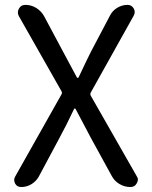

<svg xmlns="http://www.w3.org/2000/svg" viewBox="-20 -753 612 773"><path d="M65.4 0Q48.8 0 41 -13.7Q37.1 -21.5 37.1 -28.3Q37.1 -35.2 41 -42L227.5 -373Q231.4 -378.9 227.5 -385.7L55.7 -688.5Q47.9 -703.1 56.2 -718.3Q64.5 -733.4 82 -733.4Q105.5 -733.4 125.5 -721.2Q145.5 -709 157.2 -688.5L233.4 -545.9Q241.2 -532.2 259.3 -497.6Q277.3 -462.9 290 -440.4Q291 -439.5 293 -439.5Q294.9 -439.5 295.9 -440.4Q335.9 -525.4 346.7 -545.9L422.9 -690.4Q432.6 -710 452.1 -721.7Q471.7 -733.4 493.2 -733.4Q509.8 -733.4 518.1 -719.2Q526.4 -705.1 518.6 -690.4L345.7 -380.9Q341.8 -374 345.7 -367.2L530.3 -43.9Q535.2 -37.1 535.2 -29.8Q535.2 -22.5 530.3 -14.6Q522.5 0 504.9 0Q481.4 0 460.9 -12.2Q440.4 -24.4 429.7 -44.9L345.7 -198.2Q305.7 -274.4 284.2 -314.5Q283.2 -316.4 281.2 -316.4Q279.3 -316.4 278.3 -314.5Q248 -250 219.7 -198.2L136.7 -43Q126 -23.4 106.9 -11.7Q87.9 0 65.4 0Z"/></svg>

Font: Gen Jyuu Gothic P Regular
Style: Regular
Weight: 400
Designer: [Source Han Sans]
Ryoko NISHIZUKA  (kana & ideographs); Paul D. Hunt (Latin, Greek & Cyrillic); Wenlong ZHANG  (bopomofo
Version: Version 1.002.20150607